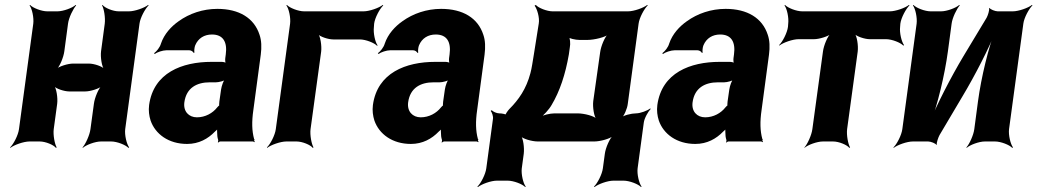

<svg xmlns="http://www.w3.org/2000/svg" viewBox="-20 -574 4209 779"><path d="M488 -50 546 -478C549 -502 569 -539 583 -552L581 -554C566 -542 527 -528 503 -528H462C438 -528 405 -542 396 -554L394 -552C402 -539 408 -502 405 -478L390 -366C387 -342 393 -302 404 -290L406 -292C396 -305 361 -316 341 -316H276C256 -316 219 -305 205 -292L207 -290C222 -302 238 -342 241 -366L256 -478C259 -502 277 -539 289 -552L287 -554C274 -542 237 -528 213 -528H172C148 -528 113 -542 102 -554L100 -552C110 -539 118 -502 115 -478L57 -50C54 -26 35 11 21 24L22 26C37 14 76 0 100 0H141C165 0 198 14 207 26L210 24C202 11 195 -26 198 -50L212 -153C215 -177 209 -217 198 -229L196 -227C206 -214 241 -203 261 -203H326C346 -203 383 -214 397 -227L395 -229C380 -217 364 -177 361 -153L347 -50C344 -26 327 11 315 24L316 26C329 14 366 0 390 0H431C455 0 490 14 501 26L504 24C494 11 485 -26 488 -50Z M1008 -128 1038 -352C1042 -383 1041 -410 1033 -433C1011 -501 950 -538 862 -538C803 -538 748 -519 705 -488C675 -467 646 -436 633 -397C629 -382 615 -365 605 -358L608 -355C617 -362 640 -370 655 -370H748C756 -370 764 -364 766 -359L769 -361C767 -366 769 -383 772 -390C784 -419 809 -434 840 -434C885 -434 903 -404 896 -353L894 -338C893 -331 894 -318 897 -314L899 -317C896 -321 885 -323 879 -323H838C719 -323 603 -279 585 -148C582 -125 585 -104 591 -85C610 -30 664 10 739 10C787 10 824 -11 852 -40C857 -44 863 -50 865 -54L862 -55C860 -51 861 -43 861 -37C861 -26 862 -16 865 -7C866 -5 865 1 864 3L865 5C866 3 871 0 874 0H1006C1008 0 1011 2 1012 3L1014 1C1013 0 1011 -2 1011 -4C1011 -5 1013 -7 1013 -7L1011 -10C1002 -43 1001 -80 1008 -128ZM728 -159C736 -218 779 -240 831 -240H856C868 -240 891 -246 899 -253L895 -256C887 -249 879 -225 877 -211L870 -162C870 -159 868 -145 870 -143L872 -146C870 -148 863 -141 861 -138C843 -115 813 -98 779 -98C746 -98 723 -122 728 -159Z M1497 -464 1498 -478C1501 -502 1521 -539 1535 -552L1533 -554C1518 -542 1479 -528 1455 -528H1214C1190 -528 1155 -542 1144 -554L1142 -552C1152 -539 1160 -502 1157 -478L1099 -50C1096 -26 1077 11 1063 24L1064 26C1079 14 1118 0 1142 0H1183C1207 0 1240 14 1249 26L1252 24C1244 11 1237 -26 1240 -50L1283 -364C1286 -388 1280 -428 1269 -440L1267 -438C1277 -425 1312 -414 1332 -414H1440C1464 -414 1499 -400 1510 -388L1512 -390C1502 -403 1494 -440 1497 -464Z M1916 -128 1946 -352C1950 -383 1949 -410 1941 -433C1919 -501 1858 -538 1770 -538C1711 -538 1656 -519 1613 -488C1583 -467 1554 -436 1541 -397C1537 -382 1523 -365 1513 -358L1516 -355C1525 -362 1548 -370 1563 -370H1656C1664 -370 1672 -364 1674 -359L1677 -361C1675 -366 1677 -383 1680 -390C1692 -419 1717 -434 1748 -434C1793 -434 1811 -404 1804 -353L1802 -338C1801 -331 1802 -318 1805 -314L1807 -317C1804 -321 1793 -323 1787 -323H1746C1627 -323 1511 -279 1493 -148C1490 -125 1493 -104 1499 -85C1518 -30 1572 10 1647 10C1695 10 1732 -11 1760 -40C1765 -44 1771 -50 1773 -54L1770 -55C1768 -51 1769 -43 1769 -37C1769 -26 1770 -16 1773 -7C1774 -5 1773 1 1772 3L1773 5C1774 3 1779 0 1782 0H1914C1916 0 1919 2 1920 3L1922 1C1921 0 1919 -2 1919 -4C1919 -5 1921 -7 1921 -7L1919 -10C1910 -43 1909 -80 1916 -128ZM1636 -159C1644 -218 1687 -240 1739 -240H1764C1776 -240 1799 -246 1807 -253L1803 -256C1795 -249 1787 -225 1785 -211L1778 -162C1778 -159 1776 -145 1778 -143L1780 -146C1778 -148 1771 -141 1769 -138C1751 -115 1721 -98 1687 -98C1654 -98 1631 -122 1636 -159Z M2008 -114H2006C1995 -114 1980 -121 1975 -127L1971 -124C1976 -118 1982 -102 1980 -91L1953 109C1950 133 1931 170 1917 183L1919 185C1934 173 1972 159 1996 159H2040C2064 159 2100 173 2111 185L2113 183C2103 170 2094 133 2097 109L2105 50C2108 26 2103 -14 2092 -26L2089 -24C2099 -11 2138 0 2162 0H2391C2415 0 2456 -11 2470 -24L2469 -26C2454 -14 2437 26 2434 50L2426 109C2423 133 2404 170 2390 183L2392 185C2407 173 2445 159 2469 159H2510C2534 159 2570 173 2581 185L2583 183C2573 170 2564 133 2567 109L2592 -76C2594 -94 2610 -122 2620 -132L2618 -134C2607 -125 2578 -114 2560 -114C2542 -114 2509 -106 2499 -96L2501 -94C2512 -103 2525 -134 2527 -152L2571 -478C2574 -502 2594 -539 2608 -552L2606 -554C2591 -542 2552 -528 2528 -528H2222C2199 -528 2164 -542 2154 -554L2149 -551C2159 -539 2170 -502 2166 -479L2146 -353C2141 -324 2138 -299 2132 -277C2115 -213 2085 -170 2046 -131C2041 -126 2029 -109 2030 -105L2035 -107C2034 -111 2014 -114 2008 -114ZM2288 -353 2292 -382C2295 -396 2293 -421 2287 -428L2282 -425C2288 -418 2315 -412 2331 -412H2363C2391 -412 2437 -423 2451 -436L2449 -438C2434 -426 2418 -386 2415 -362L2387 -164C2384 -140 2390 -100 2401 -88L2403 -90C2393 -103 2351 -114 2323 -114H2230C2211 -114 2183 -107 2170 -99L2171 -96C2184 -104 2208 -130 2218 -148C2251 -203 2274 -272 2288 -353Z M3070 -128 3100 -352C3104 -383 3103 -410 3095 -433C3073 -501 3012 -538 2924 -538C2865 -538 2810 -519 2767 -488C2737 -467 2708 -436 2695 -397C2691 -382 2677 -365 2667 -358L2670 -355C2679 -362 2702 -370 2717 -370H2810C2818 -370 2826 -364 2828 -359L2831 -361C2829 -366 2831 -383 2834 -390C2846 -419 2871 -434 2902 -434C2947 -434 2965 -404 2958 -353L2956 -338C2955 -331 2956 -318 2959 -314L2961 -317C2958 -321 2947 -323 2941 -323H2900C2781 -323 2665 -279 2647 -148C2644 -125 2647 -104 2653 -85C2672 -30 2726 10 2801 10C2849 10 2886 -11 2914 -40C2919 -44 2925 -50 2927 -54L2924 -55C2922 -51 2923 -43 2923 -37C2923 -26 2924 -16 2927 -7C2928 -5 2927 1 2926 3L2927 5C2928 3 2933 0 2936 0H3068C3070 0 3073 2 3074 3L3076 1C3075 0 3073 -2 3073 -4C3073 -5 3075 -7 3075 -7L3073 -10C3064 -43 3063 -80 3070 -128ZM2790 -159C2798 -218 2841 -240 2893 -240H2918C2930 -240 2953 -246 2961 -253L2957 -256C2949 -249 2941 -225 2939 -211L2932 -162C2932 -159 2930 -145 2932 -143L2934 -146C2932 -148 2925 -141 2923 -138C2905 -115 2875 -98 2841 -98C2808 -98 2785 -122 2790 -159Z M3632 -465 3633 -478C3636 -502 3656 -539 3670 -552L3668 -554C3653 -542 3614 -528 3590 -528H3235C3211 -528 3176 -542 3165 -554L3163 -552C3173 -539 3181 -502 3178 -478L3177 -465C3174 -441 3155 -404 3141 -391L3142 -389C3157 -401 3196 -415 3220 -415H3283C3303 -415 3341 -426 3355 -439L3353 -441C3338 -429 3322 -389 3319 -365L3276 -50C3273 -26 3256 11 3244 24V26C3257 14 3295 0 3319 0H3360C3384 0 3417 14 3426 26L3429 24C3421 11 3414 -26 3417 -50L3460 -365C3463 -389 3457 -429 3446 -441L3444 -439C3454 -426 3489 -415 3509 -415H3575C3599 -415 3634 -401 3645 -389L3648 -391C3638 -404 3629 -441 3632 -465Z M3983 -502 3889 -346C3838 -261 3779 -146 3751 -75L3755 -74C3783 -145 3813 -269 3826 -366L3841 -478C3844 -502 3862 -539 3874 -552L3872 -554C3859 -542 3822 -528 3798 -528H3756C3732 -528 3697 -542 3686 -554L3684 -552C3694 -539 3702 -502 3699 -478L3641 -50C3638 -26 3619 11 3605 24L3606 26C3621 14 3660 0 3684 0H3746C3756 0 3777 8 3779 14L3781 12C3779 6 3787 -17 3792 -26L3885 -183C3936 -268 3995 -383 4022 -453L4019 -454C3991 -384 3961 -260 3948 -163L3933 -50C3930 -26 3913 11 3901 24L3902 26C3915 14 3952 0 3976 0H4017C4041 0 4076 14 4087 26L4090 24C4080 11 4071 -26 4074 -50L4132 -478C4135 -502 4155 -539 4169 -552L4167 -554C4152 -542 4113 -528 4089 -528H4028C4018 -528 3997 -536 3995 -542L3993 -540C3995 -533 3988 -511 3983 -502Z"/></svg>

Font: Asimov
Style: EdgeNarIt
Weight: 500
Designer: Google
Version: Version 2.000980: 2014